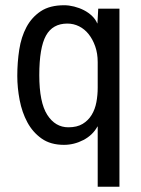

<svg xmlns="http://www.w3.org/2000/svg" viewBox="-20 -559 540 733"><path d="M353 -322Q353 -355 343.5 -382Q334 -409 318.5 -428.5Q303 -448 282 -458.5Q261 -469 237 -469Q181 -469 155.5 -423Q130 -377 130 -272Q130 -168 160.5 -120.5Q191 -73 241 -73Q274 -73 295.5 -86Q317 -99 330 -120.5Q343 -142 348 -169Q353 -196 353 -224ZM224 -6Q173 -6 139 -30Q105 -54 84.5 -92Q64 -130 55 -177Q46 -224 46 -269Q46 -321 53.5 -369.5Q61 -418 81 -455.5Q101 -493 135.5 -516Q170 -539 225 -539Q243 -539 263 -534Q283 -529 300.5 -520Q318 -511 331.5 -498Q345 -485 351 -470H352L355 -526H436V154H353V-76H352Q334 -43 298.5 -24.5Q263 -6 224 -6Z"/></svg>

Font: D2Coding
Style: Regular
Weight: 400
Monospace: yes
Designer: Yong-Rak Park; Jeong-Hwan Yoon; Sang-Min Lee;
Foundry: NHN Corporation
Version: Version 1.3.2; Build 20180524